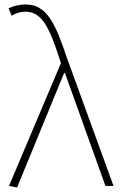

<svg xmlns="http://www.w3.org/2000/svg" viewBox="-20 -827 536 854"><path d="M56 7 265 -502H269L449 0H485L276 -574C227 -722 187 -807 96 -807C63 -807 36 -799 18 -790L32 -757C47 -766 67 -775 93 -775C166 -775 199 -705 242 -574L251 -546L20 0Z"/></svg>

Font: Noto Sans T Chinese Thin
Style: Regular
Weight: 100
Designer: Ryoko NISHIZUKA (kana & ideographs); Paul D. Hunt (Latin, Greek & Cyrillic); Wenlong ZHANG (bopomofo); Sandoll Communica
Foundry: Adobe Systems Incorporated
Version: Version 1.000;PS 1;hotconv 1.0.78;makeotf.lib2.5.61930